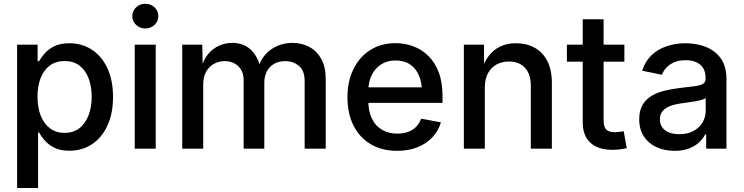

<svg xmlns="http://www.w3.org/2000/svg" viewBox="-20 -772 3861 997"><path d="M68.8 204.1V-540H175.3V-454.1H182.6Q193.4 -473.1 212.2 -494.9Q231 -516.6 262 -532Q293 -547.4 339.8 -547.4Q405.8 -547.4 456.8 -514.2Q507.8 -481 537.4 -418.5Q566.9 -356 566.9 -269Q566.9 -182.1 537.8 -119.6Q508.8 -57.1 457.8 -23.2Q406.7 10.7 339.8 10.7Q293.9 10.7 262.9 -4.6Q231.9 -20 212.9 -42Q193.8 -64 182.6 -84H177.7V204.1ZM315.4 -82Q360.8 -82 392.1 -106.2Q423.3 -130.4 439.7 -172.9Q456.1 -215.3 456.1 -269.5Q456.1 -323.7 439.9 -365.7Q423.8 -407.7 392.6 -431.4Q361.3 -455.1 315.4 -455.1Q270.5 -455.1 239 -431.9Q207.5 -408.7 191.2 -367.2Q174.8 -325.7 174.8 -269.5Q174.8 -213.9 191.4 -171.6Q208 -129.4 239.5 -105.7Q271 -82 315.4 -82Z M679.7 0V-540H788.6V0ZM734.4 -624Q706.5 -624 686.8 -642.8Q667 -661.6 667 -688.5Q667 -715.3 686.8 -733.9Q706.5 -752.4 734.4 -752.4Q762.7 -752.4 782.5 -733.9Q802.2 -715.3 802.2 -688.5Q802.2 -661.6 782.5 -642.8Q762.7 -624 734.4 -624Z M926.3 0V-540H1030.3L1032.7 -416.5H1023.9Q1036.1 -461.4 1060.5 -491Q1085 -520.5 1117.7 -534.9Q1150.4 -549.3 1186 -549.3Q1245.6 -549.3 1283.4 -512.9Q1321.3 -476.6 1333.5 -413.1H1319.3Q1330.1 -456.5 1356.2 -486.8Q1382.3 -517.1 1419.2 -533.2Q1456.1 -549.3 1498.5 -549.3Q1546.9 -549.3 1586.2 -528.3Q1625.5 -507.3 1648.4 -465.8Q1671.4 -424.3 1671.4 -362.3V0H1562V-351.1Q1562 -405.8 1532 -430.2Q1502 -454.6 1460.9 -454.6Q1427.2 -454.6 1402.8 -440.2Q1378.4 -425.8 1365.5 -400.9Q1352.5 -376 1352.5 -343.3V0H1245.1V-357.9Q1245.1 -401.9 1217.3 -428.2Q1189.5 -454.6 1146 -454.6Q1116.7 -454.6 1091.3 -440.7Q1065.9 -426.8 1050.5 -399.9Q1035.2 -373 1035.2 -333V0Z M2042 11.2Q1962.4 11.2 1904.5 -23.4Q1846.7 -58.1 1815.4 -120.6Q1784.2 -183.1 1784.2 -266.6Q1784.2 -349.6 1815.2 -412.8Q1846.2 -476.1 1902.3 -512Q1958.5 -547.9 2033.7 -547.9Q2082.5 -547.9 2126.5 -531.5Q2170.4 -515.1 2204.3 -481.7Q2238.3 -448.2 2258.1 -396.7Q2277.8 -345.2 2277.8 -274.4V-237.8H1841.3V-318.4H2221.7L2171.4 -292.5Q2171.4 -341.8 2155.8 -379.2Q2140.1 -416.5 2109.6 -437.3Q2079.1 -458 2034.2 -458Q1989.7 -458 1958 -437Q1926.3 -416 1909.4 -380.4Q1892.6 -344.7 1892.6 -301.8V-248.5Q1892.6 -194.3 1911.1 -156Q1929.7 -117.7 1963.9 -97.9Q1998 -78.1 2043.5 -78.1Q2073.7 -78.1 2098.4 -86.9Q2123 -95.7 2140.6 -113.3Q2158.2 -130.9 2167 -155.8L2269.5 -136.7Q2256.8 -92.8 2225.6 -59.3Q2194.3 -25.9 2147.7 -7.3Q2101.1 11.2 2042 11.2Z M2497.6 -317.9V0H2388.7V-540H2493.2L2493.7 -407.2H2480.5Q2504.4 -479.5 2549.6 -513.4Q2594.7 -547.4 2659.7 -547.4Q2714.8 -547.4 2756.8 -523.9Q2798.8 -500.5 2822.3 -454.8Q2845.7 -409.2 2845.7 -341.8V0H2736.3V-328.1Q2736.3 -386.7 2706.3 -419.7Q2676.3 -452.6 2623 -452.6Q2586.9 -452.6 2558.6 -437.3Q2530.3 -421.9 2513.9 -391.8Q2497.6 -361.8 2497.6 -317.9Z M3222.2 -540V-451.7H2923.8V-540ZM3005.9 -671.9H3114.3V-146.5Q3114.3 -114.3 3127.7 -99.9Q3141.1 -85.4 3172.4 -85.4Q3181.6 -85.4 3195.3 -87.2Q3209 -88.9 3218.8 -90.3L3234.4 -2.9Q3217.8 1.5 3198.2 3.7Q3178.7 5.9 3160.2 5.9Q3085.4 5.9 3045.7 -31Q3005.9 -67.9 3005.9 -136.2Z M3482.9 11.2Q3431.2 11.2 3389.6 -7.6Q3348.1 -26.4 3323.7 -63Q3299.3 -99.6 3299.3 -152.8Q3299.3 -198.7 3317.1 -228.3Q3335 -257.8 3365 -275.1Q3395 -292.5 3432.1 -301.3Q3469.2 -310.1 3508.3 -314.9Q3556.6 -320.3 3586.4 -324.2Q3616.2 -328.1 3630.1 -336.4Q3644 -344.7 3644 -363.8V-366.7Q3644 -396 3632.3 -416.5Q3620.6 -437 3597.4 -448.2Q3574.2 -459.5 3540.5 -459.5Q3505.9 -459.5 3480.7 -448.5Q3455.6 -437.5 3439.9 -420.4Q3424.3 -403.3 3417.5 -383.8L3314.5 -404.8Q3330.1 -453.6 3363 -485.1Q3396 -516.6 3441.7 -532Q3487.3 -547.4 3539.6 -547.4Q3575.7 -547.4 3613.3 -538.6Q3650.9 -529.8 3682.4 -508.8Q3713.9 -487.8 3733.2 -451.7Q3752.4 -415.5 3752.4 -360.8V0H3647V-74.2H3642.1Q3631.3 -53.2 3610.8 -33.4Q3590.3 -13.7 3558.6 -1.2Q3526.9 11.2 3482.9 11.2ZM3507.3 -75.2Q3550.8 -75.2 3581.5 -92Q3612.3 -108.9 3628.4 -136.5Q3644.5 -164.1 3644.5 -195.8V-263.2Q3638.7 -257.8 3623.3 -253.4Q3607.9 -249 3587.9 -245.6Q3567.9 -242.2 3548.6 -239.5Q3529.3 -236.8 3515.1 -234.9Q3485.4 -231 3460.7 -221.7Q3436 -212.4 3421.4 -195.8Q3406.7 -179.2 3406.7 -151.9Q3406.7 -127 3419.4 -109.9Q3432.1 -92.8 3454.8 -84Q3477.5 -75.2 3507.3 -75.2Z"/></svg>

Font: V-Inter
Style: Medium-500
Weight: 500
Designer: Rasmus Andersson
Foundry: rsms
Version: Version 4.000;git-4146feb